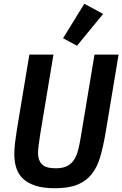

<svg xmlns="http://www.w3.org/2000/svg" viewBox="-20 -988 650 1020"><path d="M264 -698 194 -277Q189 -245 185.5 -218Q182 -191 182 -174Q182 -137 202.5 -115.5Q223 -94 276 -94Q313 -94 336 -105.5Q359 -117 373 -138.5Q387 -160 395 -190.5Q403 -221 409 -259L482 -698H610L540 -277Q528 -208 512.5 -154.5Q497 -101 468 -64Q439 -27 392.5 -7.5Q346 12 272 12Q211 12 170 -1Q129 -14 103.5 -37.5Q78 -61 67 -94.5Q56 -128 56 -169Q56 -197 60 -230.5Q64 -264 70 -301L136 -698ZM389 -745 315 -785 428 -968 528 -914Z"/></svg>

Font: IBM Plex Mono SemiBold
Style: Italic
Weight: 600
Italic angle: -9°
Monospace: yes
Designer: Mike Abbink, Paul van der Laan, Pieter van Rosmalen
Foundry: Bold Monday
Version: Version 2.3